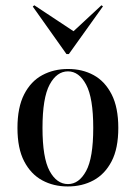

<svg xmlns="http://www.w3.org/2000/svg" viewBox="-20 -685 507 717"><path d="M233.1 11.3Q179.8 11.3 137.5 -11.7Q95.2 -34.7 70.2 -82.7Q45.2 -130.6 45.2 -207.3Q45.2 -283.9 70.2 -332.7Q95.2 -381.5 137.9 -404.4Q180.6 -427.4 233.9 -427.4Q287.9 -427.4 329.8 -404.4Q371.8 -381.5 396.8 -332.7Q421.8 -283.9 421.8 -207.3Q421.8 -130.6 396.8 -82.7Q371.8 -34.7 329.4 -11.7Q287.1 11.3 233.1 11.3ZM233.9 2.4Q275 2.4 301.6 -46.4Q328.2 -95.2 328.2 -207.3Q328.2 -319.4 301.6 -369Q275 -418.5 233.9 -418.5Q191.9 -418.5 165.3 -369Q138.7 -319.4 138.7 -207.3Q138.7 -95.2 165.3 -46.4Q191.9 2.4 233.9 2.4ZM358.9 -665.3 364.5 -661.3 237.1 -483.1H228.2L102.4 -660.5L108.1 -665.3L270.2 -558.1H243.5Z"/></svg>

Font: Playfair 144pt SemiCondensed Medium
Style: Regular
Weight: 500
Width: 4
Designer: Claus Eggers Sørensen
Foundry: Claus Eggers Sørensen
Version: Version 2.203